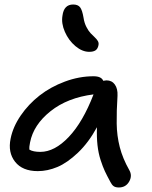

<svg xmlns="http://www.w3.org/2000/svg" viewBox="-20 -746 670 848"><path d="M374 -517.1Q343.3 -517.1 313.2 -542.2Q283.2 -567.4 266.6 -605.2Q250 -643.1 255.9 -676.8Q262.2 -726.1 303.2 -726.1Q324.2 -726.1 333.7 -713.9Q343.3 -701.7 349.1 -667Q352.5 -644.5 361.6 -627Q370.6 -609.4 380.1 -599.4Q389.6 -589.4 398.4 -581.3Q407.2 -573.2 412.1 -564.9Q417 -556.6 415 -546.9Q412.1 -530.8 402.3 -523.9Q392.6 -517.1 374 -517.1ZM147 9.8Q79.1 9.8 46.6 -31.5Q14.2 -72.8 26.9 -133.8Q37.1 -185.5 71.5 -235.8Q106 -286.1 154.8 -324.2Q203.6 -362.3 266.6 -385.7Q329.6 -409.2 393.1 -409.2Q427.7 -409.2 436 -389.2Q445.8 -391.1 450.2 -391.1Q474.1 -391.1 487.3 -372.6Q500.5 -354 499 -323.2Q494.6 -253.9 495.4 -200.2Q496.1 -146.5 509 -96.2Q522 -45.9 550.8 4.9Q565.4 29.8 550.5 55.9Q535.6 82 504.9 82Q490.2 82 482.2 76.4Q474.1 70.8 467.8 58.1Q452.1 29.3 443.1 10Q434.1 -9.3 424.3 -39.3Q414.6 -69.3 410.6 -104.7Q406.7 -140.1 408.2 -184.1Q371.6 -116.7 324.5 -71.8Q277.3 -26.9 233.6 -8.5Q189.9 9.8 147 9.8ZM112.8 -117.2Q108.4 -97.7 109.9 -85Q126.5 -75.2 158.2 -75.2Q221.2 -75.2 283.7 -141.1Q346.2 -207 393.1 -329.1Q277.8 -314.5 202.9 -254.6Q127.9 -194.8 112.8 -117.2Z"/></svg>

Font: Shantell Sans Irregular Bouncy
Style: Italic
Weight: 400
Italic angle: -11.31°
Designer: Stephen Nixon, Anya Danilova, Shantell Martin
Foundry: Arrow Type
Version: Version 1.006;[9816181b4]